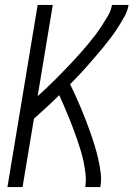

<svg xmlns="http://www.w3.org/2000/svg" viewBox="-20 -755 540 775"><path d="M10 0 132 -735H193L132 -367Q150 -383 167.5 -399.5Q185 -416 202 -433Q219 -450 236 -467.5Q253 -485 269.5 -502.5Q286 -520 302 -538Q318 -556 333.5 -574.5Q349 -593 363.5 -612Q378 -631 391 -651Q404 -671 416 -691.5Q428 -712 432 -735H499Q495 -711 483 -689.5Q471 -668 457.5 -646.5Q444 -625 429 -605Q414 -585 398 -565.5Q382 -546 365.5 -527Q349 -508 332.5 -489Q316 -470 298.5 -451.5Q281 -433 263 -415Q275 -391 286 -366.5Q297 -342 307.5 -317Q318 -292 327.5 -267Q337 -242 346 -216.5Q355 -191 363 -164.5Q371 -138 377 -111.5Q383 -85 386.5 -56.5Q390 -28 385 0H324Q328 -25 325.5 -50Q323 -75 318 -99Q313 -123 306 -146.5Q299 -170 291 -193Q283 -216 274.5 -238.5Q266 -261 257 -283Q248 -305 238.5 -327Q229 -349 219 -371Q194 -346 168.5 -322.5Q143 -299 117 -276L71 0Z"/></svg>

Font: Iosevka Curly Light Oblique
Style: Regular
Weight: 300
Italic angle: -9°
Monospace: yes
Designer: Belleve Invis
Foundry: Belleve Invis
Version: Version 11.1.0; ttfautohint (v1.8.3)